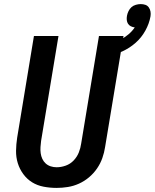

<svg xmlns="http://www.w3.org/2000/svg" viewBox="-20 -911 757 939"><path d="M257 8Q224 8 193 2Q162 -4 137 -19.5Q112 -35 94 -59.5Q76 -84 67 -113Q58 -142 58.5 -174Q59 -206 64 -238L146 -735H266L181 -222Q179 -207 178 -191.5Q177 -176 179 -161.5Q181 -147 187 -134Q193 -121 203.5 -111.5Q214 -102 228 -97.5Q242 -93 257 -93Q279 -93 301.5 -101Q324 -109 340.5 -126.5Q357 -144 365.5 -165.5Q374 -187 377 -209L464 -735H584L494 -192Q490 -165 480.5 -138Q471 -111 454.5 -87Q438 -63 415.5 -44Q393 -25 366.5 -13Q340 -1 312 3.5Q284 8 257 8ZM508 -634 491 -690Q512 -695 532.5 -702Q553 -709 572.5 -719Q592 -729 609.5 -744Q627 -759 639 -777Q629 -778 620 -782.5Q611 -787 606 -795Q601 -803 600 -813Q599 -823 601 -834Q603 -845 608.5 -856.5Q614 -868 623 -876Q632 -884 644.5 -887.5Q657 -891 668 -891Q680 -891 690.5 -887.5Q701 -884 707.5 -875Q714 -866 716 -854.5Q718 -843 716 -831Q710 -796 691 -761.5Q672 -727 643 -701.5Q614 -676 579 -660Q544 -644 508 -634Z"/></svg>

Font: Iosevka Extended Oblique
Style: Bold
Weight: 700
Width: 7
Italic angle: -9°
Monospace: yes
Designer: Belleve Invis
Foundry: Belleve Invis
Version: Version 32.5.0; ttfautohint (v1.8.4)